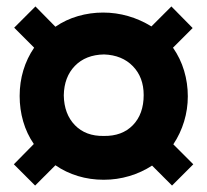

<svg xmlns="http://www.w3.org/2000/svg" viewBox="-20 -614 643 596"><path d="M89 -38 23 -104 85 -167Q63 -199 52 -237Q41 -275 41 -316Q41 -358 52.5 -396Q64 -434 86 -466L24 -528L90 -594L152 -531Q184 -553 222 -564Q260 -575 300 -575Q340 -575 378 -564Q416 -553 450 -532L512 -594L578 -527L517 -466Q540 -433 551.5 -394.5Q563 -356 563 -315Q563 -275 551.5 -237Q540 -199 518 -166L580 -104L514 -38L452 -100Q420 -79 381.5 -67.5Q343 -56 302 -56Q260 -56 222 -67.5Q184 -79 152 -101ZM303 -445Q246 -444 212.5 -409.5Q179 -375 178 -318Q179 -260 212.5 -225.5Q246 -191 302 -192Q359 -191 392.5 -225.5Q426 -260 426 -319Q426 -374 392.5 -408.5Q359 -443 303 -445Z"/></svg>

Font: Blinker
Style: Bold
Weight: 700
Designer: Juergen Huber
Foundry: supertype
Version: Version 1.015;PS 1.15;hotconv 1.0.88;makeotf.lib2.5.647800; 